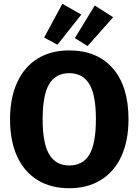

<svg xmlns="http://www.w3.org/2000/svg" viewBox="-20 -976 731 1013"><path d="M658 -347Q658 -234 620.5 -152Q583 -70 512.5 -26.5Q442 17 345 17Q248 17 178 -26Q108 -69 70.5 -150.5Q33 -232 33 -347Q33 -459 70.5 -541Q108 -623 178 -666.5Q248 -710 345 -710Q493 -710 575.5 -615Q658 -520 658 -347ZM205 -347Q205 -219 240 -161Q275 -103 345 -103Q417 -103 451.5 -160.5Q486 -218 486 -347Q486 -476 451 -533Q416 -590 345 -590Q274 -590 239.5 -532.5Q205 -475 205 -347ZM409 -899 283 -740 213 -778 309 -956ZM577 -885 442 -733 375 -775 480 -947Z"/></svg>

Font: FiraGOUPP
Style: Bold
Weight: 700
Designer: bBox Type
Foundry: bBox Type GmbH
Version: Version 1.001